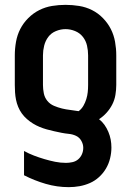

<svg xmlns="http://www.w3.org/2000/svg" viewBox="-20 -558 540 791"><path d="M263 213Q286 213 308 209Q330 205 350.5 196Q371 187 388 171.5Q405 156 416.5 136.5Q428 117 433.5 94.5Q439 72 439 50Q439 33 436 17Q433 1 426.5 -14.5Q420 -30 410.5 -43.5Q401 -57 388 -67Q405 -78 419 -93.5Q433 -109 442.5 -127.5Q452 -146 455.5 -167Q459 -188 459 -208V-330Q459 -358 454 -386Q449 -414 436.5 -438.5Q424 -463 404 -483.5Q384 -504 359 -516.5Q334 -529 306 -533.5Q278 -538 250 -538Q222 -538 194.5 -533.5Q167 -529 142 -516.5Q117 -504 96.5 -483.5Q76 -463 63.5 -438.5Q51 -414 46 -386Q41 -358 41 -330V-208Q41 -193 42 -177.5Q43 -162 46 -147Q49 -132 55 -117.5Q61 -103 70 -90.5Q79 -78 91 -67.5Q103 -57 116 -49Q129 -41 143.5 -35Q158 -29 172.5 -25Q187 -21 202.5 -17.5Q218 -14 233 -11Q248 -8 263.5 -6.5Q279 -5 293 1.5Q307 8 315 22Q323 36 323 51Q323 65 317.5 77.5Q312 90 302 98.5Q292 107 278.5 110Q265 113 252 113Q229 113 207 108.5Q185 104 163 97.5Q141 91 120 83Q99 75 79 64V164Q122 186 168.5 199.5Q215 213 263 213ZM304 -100Q287 -103 269.5 -105Q252 -107 235.5 -111Q219 -115 202.5 -122Q186 -129 175 -142.5Q164 -156 160.5 -173.5Q157 -191 157 -208V-330Q157 -350 162 -370Q167 -390 179 -406Q191 -422 210.5 -430Q230 -438 250 -438Q270 -438 289.5 -430Q309 -422 321.5 -406Q334 -390 338.5 -370Q343 -350 343 -330V-208Q343 -193 341.5 -178.5Q340 -164 335.5 -149.5Q331 -135 323.5 -122Q316 -109 304 -100Z"/></svg>

Font: Iosevka SS09
Style: Bold
Weight: 700
Monospace: yes
Designer: Belleve Invis
Foundry: Belleve Invis
Version: Version 5.2.1; ttfautohint (v1.8.3)